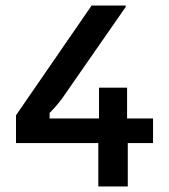

<svg xmlns="http://www.w3.org/2000/svg" viewBox="-20 -670 607 690"><path d="M37.5 -155.8V-255.8L309.2 -650H431.7V-645L219.2 -339.2Q206.7 -320 192.1 -301.7Q177.5 -283.3 158.3 -264.2V-244.2H335.8V-355H436.7V-244.2H530V-155.8H439.2V0H333.3V-155.8Z"/></svg>

Font: Familjen Grotesk GF Medium
Style: Regular
Weight: 500
Designer: Anders Wikstroem, Jonas Baeckman, Matilda Gysing, Kristian Moeller
Foundry: Familjen STHLM AB
Version: Version 2.000; Beta; Release 4; Build 6